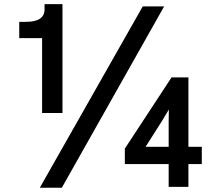

<svg xmlns="http://www.w3.org/2000/svg" viewBox="-20 -838 1043 911"><path d="M71.3 -657.2V-734.4H103.5Q191.4 -734.4 191.4 -793.9V-818.4H276.4V-301.8H179.7V-657.2ZM572.3 -132.8 793.9 -470.7H874V-141.6H937.5V-59.6H874V48.8H780.3V-59.6H572.3ZM670.9 -141.6H780.3V-264.6Q780.3 -273.4 780.8 -293.5Q781.2 -313.5 781.2 -318.4L752 -269.5ZM168.9 52.7 657.2 -807.6H758.8L273.4 52.7Z"/></svg>

Font: Gothic A1 SemiBold
Style: Regular
Weight: 600
Version: Version 2.50